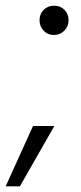

<svg xmlns="http://www.w3.org/2000/svg" viewBox="-61 -534 285 675"><path d="M129 -411Q107 -411 92.5 -426Q78 -441 78 -463Q78 -485 92.5 -499.5Q107 -514 130 -514Q151 -514 165.5 -499.5Q180 -485 180 -463Q180 -441 165 -426Q150 -411 129 -411ZM-41 121 55 -91H130L9 121Z"/></svg>

Font: DM Sans 16pt Light
Style: Italic
Weight: 300
Italic angle: -10°
Version: Version 4.004;gftools[0.9.30]